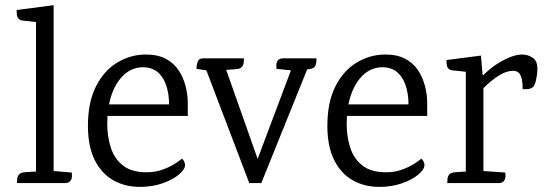

<svg xmlns="http://www.w3.org/2000/svg" viewBox="-20 -718 2132 753"><path d="M190.3 -697.6V0H121.2V-631.7L68.8 -637.3Q56.9 -638.5 51.7 -645.9Q46.4 -653.3 45.8 -663Q45.2 -672.8 45.2 -678.8ZM190.3 -47.3 261.3 -41.3Q262.3 -36.3 262.1 -26.2Q261.9 -16.2 255.9 -8.1Q250 0 233.7 0H46.2Q47.2 -5 47.3 -14.6Q47.4 -24.2 53.7 -32.8Q59.9 -41.5 77.6 -42.5L121.2 -45.3Z M552.7 -504.2Q598.8 -504.2 630.4 -487.3Q662.1 -470.4 680.7 -442Q699.4 -413.6 708 -379.6Q716.7 -345.6 716.5 -311.5V-263.2H367.4L366.3 -308.5H674.8L641.9 -280.1Q646.1 -330.3 635.9 -369.6Q625.7 -408.9 602.3 -431.6Q578.8 -454.2 540.9 -454.2Q499.8 -454.2 468.1 -426.4Q436.5 -398.6 418.5 -348.7Q400.6 -298.9 400.6 -232.4Q400.6 -181.4 414.9 -138Q429.1 -94.6 462.9 -68.5Q496.6 -42.4 554.1 -42.4Q582.5 -42.4 606.3 -49.2Q630.1 -56.1 652 -67.9Q673.9 -79.7 693.6 -95.8Q699.2 -91.4 702.4 -84.2Q705.7 -77 705.7 -70.8Q705.7 -53.9 681.8 -33.6Q657.9 -13.3 617.5 0.9Q577.2 15 529 15Q469.7 15 423.5 -11.5Q377.4 -38.1 351.2 -91Q324.9 -143.9 324.9 -224.5Q324.9 -317.3 356.5 -379.4Q388.1 -441.6 440.2 -472.9Q492.4 -504.2 552.7 -504.2Z M852.2 -486.2 1006.6 -49.2 962.8 -21.2 1134.2 -477.2 1199.8 -483.2 1004.8 0H957.6L775.8 -477.9ZM776.6 -489.2H936.7Q936.7 -484.2 936 -474.7Q935.4 -465.3 929.6 -456.7Q923.8 -448.1 905.3 -446.7L867 -443.9L790.6 -441.9L750.9 -447.9Q749.9 -458.8 754.6 -474Q759.3 -489.2 776.6 -489.2ZM1091.8 -489.2H1220.8Q1222.4 -476.1 1217.6 -462.4Q1212.9 -448.7 1191.1 -446.7L1174.3 -445.5L1123.3 -441.9L1064.2 -447.9Q1064.2 -452.9 1063.9 -463Q1063.6 -473.1 1069.6 -481.1Q1075.5 -489.2 1091.8 -489.2Z M1491.7 -504.2Q1537.8 -504.2 1569.4 -487.3Q1601.1 -470.4 1619.7 -442Q1638.4 -413.6 1647 -379.6Q1655.7 -345.6 1655.5 -311.5V-263.2H1306.4L1305.3 -308.5H1613.8L1580.9 -280.1Q1585.1 -330.3 1574.9 -369.6Q1564.7 -408.9 1541.3 -431.6Q1517.8 -454.2 1479.9 -454.2Q1438.8 -454.2 1407.1 -426.4Q1375.5 -398.6 1357.5 -348.7Q1339.6 -298.9 1339.6 -232.4Q1339.6 -181.4 1353.9 -138Q1368.1 -94.6 1401.9 -68.5Q1435.6 -42.4 1493.1 -42.4Q1521.5 -42.4 1545.3 -49.2Q1569.1 -56.1 1591 -67.9Q1612.9 -79.7 1632.6 -95.8Q1638.2 -91.4 1641.4 -84.2Q1644.7 -77 1644.7 -70.8Q1644.7 -53.9 1620.8 -33.6Q1596.9 -13.3 1556.5 0.9Q1516.2 15 1468 15Q1408.7 15 1362.5 -11.5Q1316.4 -38.1 1290.2 -91Q1263.9 -143.9 1263.9 -224.5Q1263.9 -317.3 1295.5 -379.4Q1327.1 -441.6 1379.2 -472.9Q1431.4 -504.2 1491.7 -504.2Z M2027.8 -504.2Q2049.2 -504.2 2068.4 -492.2Q2087.6 -480.2 2087.6 -447.8Q2087.6 -428.7 2083 -407.3Q2078.4 -385.9 2071.1 -377.3Q2063.5 -370.9 2053.4 -369.1Q2043.2 -367.3 2029.9 -368.5Q2029.9 -390.3 2026.8 -406.2Q2023.7 -422.1 2015.6 -431.2Q2007.5 -440.3 1991.9 -440.3Q1966.2 -440.3 1936.6 -421.8Q1907.1 -403.3 1875.9 -372.2V-47.3L1961.6 -41.3Q1962.6 -36.3 1962.4 -26.2Q1962.2 -16.2 1956.2 -8.1Q1950.3 0 1934 0H1733.8Q1734.8 -5 1734.9 -14.6Q1735 -24.2 1741.2 -32.8Q1747.5 -41.5 1765.2 -42.5L1806.8 -45.3V-436.5L1753.3 -442.3Q1742.1 -443.5 1737.1 -450.7Q1732.2 -458 1731.6 -467.3Q1731 -476.5 1731 -482.5L1866.2 -500L1872.8 -423.3H1875.8Q1894.8 -443.3 1921.5 -461.8Q1948.1 -480.4 1976.6 -492.3Q2005.1 -504.2 2027.8 -504.2Z"/></svg>

Font: Karma Variable Light
Style: Regular
Weight: 300
Designer: Joana Correia
Foundry: Indian Type Foundry
Version: Version 3.000